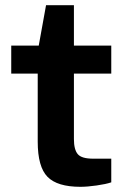

<svg xmlns="http://www.w3.org/2000/svg" viewBox="-20 -701 489 733"><path d="M287.1 12.2Q198.7 12.2 161.4 -25.9Q124 -64 124 -160.2V-419.9H22.9V-526.9H127.9L155.8 -681.2H262.2V-526.9H404.8V-419.9H262.2V-169.9Q262.2 -129.9 276.9 -112.5Q291.5 -95.2 335.9 -95.2H404.8V-4.9Q384.8 2 348.9 7.1Q313 12.2 287.1 12.2Z"/></svg>

Font: Archivo Expanded SemiBold
Style: Regular
Weight: 600
Width: 7
Designer: Hector Gatti
Foundry: Omnibus-Type
Version: Version 2.001